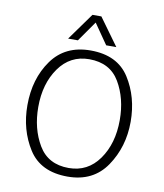

<svg xmlns="http://www.w3.org/2000/svg" viewBox="-96 -971 910 1063"><g transform="rotate(10 358.5 -439.0)"><path d="M282 -739H227L337 -892H387L498 -739H441L362 -853ZM648 -345Q648 -204 574 -95Q500 14 356 14Q204 14 136.5 -92.5Q69 -199 69 -337Q69 -486 144 -591Q219 -696 362 -696Q513 -696 580.5 -590Q648 -484 648 -345ZM354 -34Q461 -34 524 -123Q587 -212 587 -344Q587 -466 533.5 -556.5Q480 -647 363 -647Q256 -647 193 -558Q130 -469 130 -338Q130 -216 184 -125Q238 -34 354 -34Z"/></g></svg>

Font: Palanquin ExtraLight
Style: Regular
Weight: 275
Designer: Pria Ravichandran
Version: Version 1.001